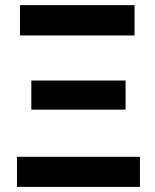

<svg xmlns="http://www.w3.org/2000/svg" viewBox="-20 -731 607 751"><path d="M58.1 -592.3H506.3V-710.9H58.1ZM102.5 -302.2H471.2V-416H102.5ZM46.4 0H527.3V-117.7H46.4Z"/></svg>

Font: Roboto
Style: Bold
Weight: 700
Designer: Google
Version: Version 2.137; 2017